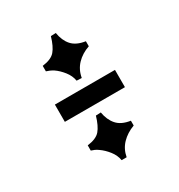

<svg xmlns="http://www.w3.org/2000/svg" viewBox="-140 -656 711 761"><g transform="rotate(-30 215.5 -275.5)"><path d="M221 -197Q227 -161 247 -138Q267 -115 308 -109V-87Q273 -74 250 -50Q227 -26 221 8H198Q194 -16 177.5 -37Q161 -58 142 -71Q134 -77 126 -80.5Q118 -84 111 -86V-110Q152 -115 169 -135Q186 -155 198 -196ZM224 -559Q230 -522 250 -499.5Q270 -477 311 -471V-448Q276 -436 253 -412Q230 -388 224 -353L201 -354Q197 -378 180.5 -399Q164 -420 145 -433Q137 -438 129 -441.5Q121 -445 114 -447V-472Q155 -477 172 -497Q189 -517 201 -558ZM79 -315H354V-236H79Z"/></g></svg>

Font: Fette UNZ Fraktur
Style: Regular
Weight: 900
Foundry: UNZ1 Extensions by Catfonts.de
Version: Version 0.000 2012 initial release